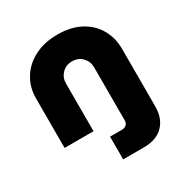

<svg xmlns="http://www.w3.org/2000/svg" viewBox="-169 -659 951 994"><g transform="rotate(-30 307.0 -162.0)"><path d="M283 203V67H355Q371 67 381 57.5Q391 48 391 33V-286Q391 -320 367.5 -344.5Q344 -369 307 -369Q270 -369 246.5 -344.5Q223 -320 223 -286V0H50V-296Q50 -362 82.5 -414.5Q115 -467 173.5 -497Q232 -527 311 -527Q390 -527 446.5 -497Q503 -467 533.5 -414.5Q564 -362 564 -296V48Q564 120 523 161.5Q482 203 407 203Z"/></g></svg>

Font: MuseoModerno ExtraBold
Style: Regular
Weight: 800
Designer: Pablo Cosgaya, Héctor Gatti, Marcela Romero, and the Authors of The MuseoModerno Project.
Foundry: Omnibus-Type Team
Version: Version 1.001